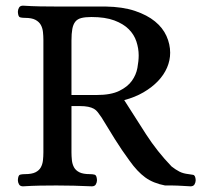

<svg xmlns="http://www.w3.org/2000/svg" viewBox="-20 -654 711 677"><path d="M302 -594Q281 -594 267 -590.5Q253 -587 245.5 -577.5Q238 -568 235 -552Q232 -536 232 -511V-319H320Q371 -319 400.5 -333.5Q430 -348 445 -369Q460 -390 464.5 -414.5Q469 -439 469 -459Q469 -483 461 -507.5Q453 -532 434 -551Q415 -570 383 -582Q351 -594 302 -594ZM418 -301Q456 -241 495 -180.5Q534 -120 585 -67Q599 -56 612.5 -49Q626 -42 645 -40Q653 -39 661 -37.5Q669 -36 670 -19Q670 -11 666 -4Q662 3 652 3Q636 2 625.5 1.5Q615 1 606 0.5Q597 0 587 0Q577 0 562 0Q520 -8 492 -28.5Q464 -49 437 -87Q409 -125 385 -163.5Q361 -202 338 -240Q331 -250 325 -258Q319 -266 311 -270.5Q303 -275 291 -277.5Q279 -280 261 -280H232V-117Q232 -103 233.5 -89Q235 -75 241 -64Q247 -53 260 -46.5Q273 -40 297 -40Q307 -40 314 -38Q321 -36 322 -19Q322 -11 318 -4Q314 3 304 3Q239 0 179 0Q149 0 121 0.5Q93 1 61 3Q51 3 47 -4Q43 -11 43 -19Q44 -36 50.5 -38Q57 -40 68 -40Q92 -40 105 -46.5Q118 -53 124 -64Q130 -75 131.5 -89Q133 -103 133 -117V-513Q133 -527 131.5 -541Q130 -555 124 -566Q118 -577 105 -584Q92 -591 68 -591Q57 -591 50.5 -593Q44 -595 43 -612Q43 -620 47 -627Q51 -634 61 -634Q93 -632 121.5 -631.5Q150 -631 180 -631H352Q413 -630 456 -615.5Q499 -601 526.5 -578.5Q554 -556 567 -527Q580 -498 580 -468Q580 -441 569 -415.5Q558 -390 537 -368Q516 -346 486 -328.5Q456 -311 418 -301Z"/></svg>

Font: Alice
Style: Regular
Weight: 400
Designer: Cyreal (www.cyreal.org)
Foundry: Cyreal (www.cyreal.org)
Version: Version 1.010